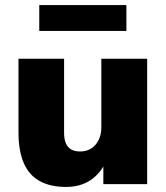

<svg xmlns="http://www.w3.org/2000/svg" viewBox="-20 -727 655 758"><path d="M241 11Q178 11 136 -12.5Q94 -36 73.5 -84Q53 -132 53 -205V-495H233V-202Q233 -178 240 -161.5Q247 -145 261 -137Q275 -129 297 -129Q321 -129 339.5 -140.5Q358 -152 369 -173.5Q380 -195 380 -223V-495H561V0H388V-92H400Q377 -42 337 -15.5Q297 11 241 11ZM135 -605V-707H479V-605Z"/></svg>

Font: Nunito Sans 11pt Black
Style: Regular
Weight: 900
Version: Version 3.101;gftools[0.9.27]